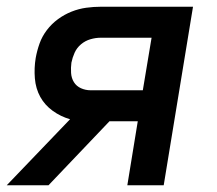

<svg xmlns="http://www.w3.org/2000/svg" viewBox="-25 -550 645 570"><path d="M-5 0 183 -196Q155 -204 131.5 -221Q108 -238 94.5 -262.5Q81 -287 78.5 -317.5Q76 -348 81 -378Q85 -400 92.5 -421Q100 -442 114 -460.5Q128 -479 147 -493Q166 -507 187.5 -515.5Q209 -524 231 -527Q253 -530 274 -530H548L461 0H353L384 -190H300L119 0ZM244 -282H399L425 -438H274Q259 -438 243.5 -433.5Q228 -429 215.5 -418.5Q203 -408 196.5 -393.5Q190 -379 187 -364Q185 -349 186 -333.5Q187 -318 194.5 -306Q202 -294 215.5 -288Q229 -282 244 -282Z"/></svg>

Font: Iosevka Curly SmBdEx
Style: Italic
Weight: 600
Width: 7
Italic angle: -9°
Monospace: yes
Designer: Belleve Invis
Foundry: Belleve Invis
Version: Version 11.1.0; ttfautohint (v1.8.3)